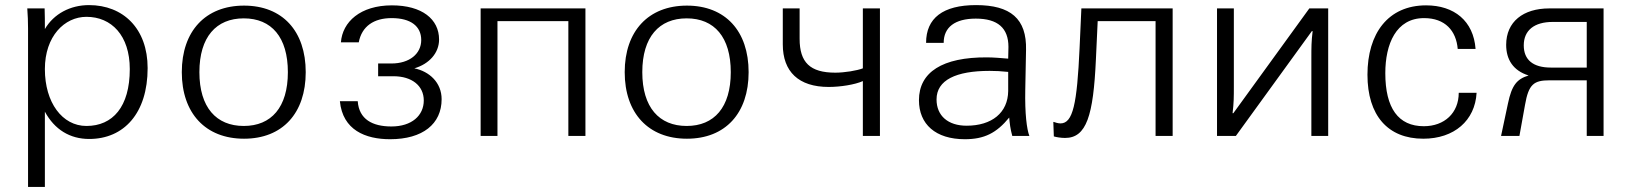

<svg xmlns="http://www.w3.org/2000/svg" viewBox="-20 -533 6396 753"><path d="M156 -262C156 -391 233 -467 319 -467C417 -467 489 -394 489 -262C489 -114 422 -39 319 -39C224 -39 156 -131 156 -262ZM156 -95C194 -25 254 12 330 12C466 12 559 -89 559 -266C559 -421 463 -513 329 -513C256 -513 191 -479 156 -419V-421C156 -437 156 -487 155 -500H87C89 -474 90 -447 90 -421V200H156Z M693 -250C693 -89 786 11 937 11C1088 11 1179 -89 1179 -250C1179 -411 1088 -511 937 -511C786 -511 693 -411 693 -250ZM762 -250C762 -388 828 -461 936 -461C1045 -461 1109 -387 1109 -250C1109 -112 1044 -39 936 -39C828 -39 762 -112 762 -250Z M1712 -144C1712 -209 1664 -253 1605 -265C1663 -282 1702 -325 1702 -378C1702 -458 1635 -512 1517 -512C1393 -512 1323 -447 1317 -367H1387C1399 -430 1446 -462 1516 -462C1591 -462 1632 -430 1632 -376C1632 -322 1586 -284 1515 -284H1463V-234H1523C1595 -234 1642 -197 1642 -139C1642 -80 1595 -37 1515 -37C1441 -37 1388 -65 1383 -136H1313C1324 -23 1413 13 1510 13C1638 13 1712 -47 1712 -144Z M1931 0V-450H2209V0H2276V-500H1865V0Z M2430 -250C2430 -89 2523 11 2674 11C2825 11 2916 -89 2916 -250C2916 -411 2825 -511 2674 -511C2523 -511 2430 -411 2430 -250ZM2499 -250C2499 -388 2565 -461 2673 -461C2782 -461 2846 -387 2846 -250C2846 -112 2781 -39 2673 -39C2565 -39 2499 -112 2499 -250Z M3050 -359C3050 -252 3112 -192 3230 -192C3276 -192 3333 -201 3364 -215V0H3431V-500H3364V-265C3341 -256 3292 -248 3256 -248C3157 -248 3116 -288 3116 -381V-500H3050Z M3934 -176C3933 -91 3870 -40 3771 -40C3698 -40 3653 -79 3653 -143C3653 -219 3729 -255 3861 -255C3885 -255 3906 -254 3934 -251ZM3584 -140C3584 -46 3649 13 3764 13C3840 13 3888 -11 3938 -72C3940 -49 3942 -29 3950 0H4017C4007 -26 3999 -87 4001 -182L4004 -337C4007 -460 3943 -513 3808 -513C3678 -513 3612 -462 3612 -365H3681C3681 -426 3725 -460 3807 -460C3893 -460 3935 -423 3935 -349L3934 -303C3911 -305 3876 -308 3851 -308C3676 -309 3584 -250 3584 -140Z M4111 -54 4113 2C4123 5 4141 8 4157 8C4241 8 4268 -79 4278 -300L4285 -450H4512V0H4579V-500H4221L4214 -345C4204 -125 4188 -49 4139 -49C4129 -49 4118 -53 4112 -55Z M4753 0H4827L5125 -411H5128C5123 -370 5123 -347 5123 -306V0H5189V-500H5115L4817 -89H4814C4819 -130 4819 -153 4819 -194V-500H4753Z M5343 -240C5343 -80 5423 11 5562 11C5683 11 5765 -60 5771 -169H5701C5701 -90 5645 -38 5564 -38C5464 -38 5413 -109 5413 -246C5413 -360 5455 -462 5565 -462C5648 -462 5691 -412 5697 -341H5767C5759 -451 5683 -512 5573 -512C5424 -512 5343 -402 5343 -240Z M6203 -268H6062C5993 -268 5956 -298 5956 -355C5956 -414 5997 -447 6070 -447H6203ZM6269 -500H6056C5954 -500 5887 -448 5887 -357C5887 -300 5914 -256 5975 -237C5929 -223 5909 -199 5894 -127L5867 0H5939L5961 -122C5975 -203 5996 -218 6057 -218H6203V0H6269Z"/></svg>

Font: Perun Light
Style: Regular
Weight: 300
Foundry: Copyright (c) Stefan Peev, Context Ltd, 2016
Version: Version 1.089